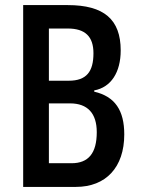

<svg xmlns="http://www.w3.org/2000/svg" viewBox="-20 -734 556 754"><path d="M71 0H278C396 0 468 -77 468 -206C468 -300 432 -355 350 -374V-379C416 -391 454 -450 454 -536C454 -658 388 -714 246 -714H71ZM172 -417V-622H246C314 -622 347 -591 347 -525C347 -453 320 -417 250 -417ZM172 -93V-328H255C324 -328 360 -289 360 -215C360 -132 327 -93 261 -93Z"/></svg>

Font: Kathrein 67 Medium Condensed
Style: Regular
Weight: 500
Width: 3
Designer: Lazydogs Typefoundry, based on Open Sans by Ascender Corporation
Foundry: Lazydogs Typefoundry
Version: Version 1.003;PS 001.003;hotconv 1.0.88;makeotf.lib2.5.64775